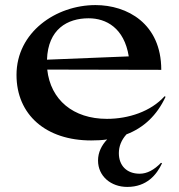

<svg xmlns="http://www.w3.org/2000/svg" viewBox="-20 -540 705 756"><path d="M329 -468C398 -468 469 -430 487 -318L165 -305C169 -425 245 -468 329 -468ZM45 -245C45 -88 161 13 339 13C361 13 382 12 402 9C380 32 366 60 366 92C366 154 417 196 481 196C558 196 597 148 618 103L614 101C587 129 559 144 530 144C478 144 448 111 448 63C448 36 458 11 478 -11C546 -37 598 -86 632 -159L628 -161C574 -101 486 -72 401 -72C268 -72 179 -147 166 -266L615 -265C615 -448 480 -520 356 -520C200 -520 45 -413 45 -245Z"/></svg>

Font: Coconat Demi
Style: Regular
Weight: 400
Designer: Sara Lavazza
Foundry: Collletttivo
Version: Version 1.000;Glyphs 3.2 (3217)